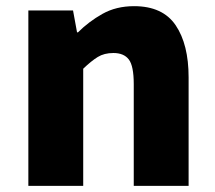

<svg xmlns="http://www.w3.org/2000/svg" viewBox="-20 -603 698 623"><path d="M72 0V-569H217L230 -498H233Q268 -533 312.5 -558Q357 -583 415 -583Q508 -583 550 -521Q592 -459 592 -352V0H414V-330Q414 -389 398 -410Q382 -431 348 -431Q318 -431 297 -418Q276 -405 250 -380V0Z"/></svg>

Font: Noto Sans JP Thin Black
Style: Regular
Weight: 900
Version: Version 2.004-H2;hotconv 1.0.118;makeotfexe 2.5.65603